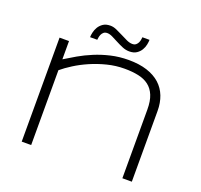

<svg xmlns="http://www.w3.org/2000/svg" viewBox="-142 -1005 1217 1164"><g transform="rotate(20 466.5 -422.5)"><path d="M762.2 0V-442.9Q762.2 -498.5 747.3 -534.4Q732.4 -570.3 704.8 -591.3Q677.2 -612.3 637.7 -620.6Q598.1 -628.9 548.8 -628.9Q491.7 -628.9 436.8 -615Q381.8 -601.1 333 -579.8Q284.2 -558.6 243.2 -532.7Q202.1 -506.8 173.8 -482.9V0H112.8V-670.9H173.8V-553.2Q208 -574.7 249.3 -598.4Q290.5 -622.1 338.1 -641.8Q385.7 -661.6 439.9 -674.3Q494.1 -687 554.2 -687Q622.1 -687 672.6 -670.7Q723.1 -654.3 756.6 -624.3Q790 -594.2 806.6 -551.5Q823.2 -508.8 823.2 -456.1V0ZM629.9 -844.7Q629.9 -832 626.2 -813.5Q622.6 -794.9 612.3 -777.8Q602.1 -760.7 584.2 -748.8Q566.4 -736.8 538.1 -736.8Q515.1 -736.8 492.9 -746.1Q470.7 -755.4 450 -766.4Q429.2 -777.3 410.4 -786.6Q391.6 -795.9 376 -795.9Q361.3 -795.9 352.8 -788.6Q344.2 -781.2 339.8 -771.2Q335.4 -761.2 334 -751.5Q332.5 -741.7 332 -736.8H285.6Q285.6 -749 289.6 -767.3Q293.5 -785.6 303.7 -803Q314 -820.3 332 -832.5Q350.1 -844.7 378.9 -844.7Q397.9 -844.7 418.9 -835.4Q439.9 -826.2 461.2 -815.2Q482.4 -804.2 502.4 -794.9Q522.5 -785.6 540 -785.6Q554.7 -785.6 563.2 -793Q571.8 -800.3 576.2 -810.1Q580.6 -819.8 582 -829.6Q583.5 -839.4 584 -844.7H629.9Z"/></g></svg>

Font: Syncopate
Style: Regular
Weight: 400
Width: 7
Version: Version 001.001